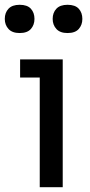

<svg xmlns="http://www.w3.org/2000/svg" viewBox="-48 -782 376 802"><path d="M214 0H118V-534H214ZM214 -458H36V-534H214ZM34 -644Q3 -644 -12.5 -661Q-28 -678 -28 -703Q-28 -729 -12.5 -745.5Q3 -762 34 -762Q66 -762 81 -745.5Q96 -729 96 -703Q96 -678 81 -661Q66 -644 34 -644ZM234 -644Q203 -644 187.5 -661Q172 -678 172 -703Q172 -729 187.5 -745.5Q203 -762 234 -762Q266 -762 281 -745.5Q296 -729 296 -703Q296 -678 281 -661Q266 -644 234 -644Z"/></svg>

Font: Sora Variable
Style: Regular
Weight: 400
Designer: Jonathan Barnbrook, Julián Moncada
Foundry: Barnbrook Fonts
Version: Version 2.000